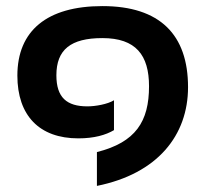

<svg xmlns="http://www.w3.org/2000/svg" viewBox="-20 -504 674 630"><path d="M298 106C497 66 597 -60 597 -218C597 -390 505 -484 316 -484C134 -484 37 -403 37 -256C37 -125 109 -50 237 -50C289 -50 327 -61 354 -77V-175C333 -162 293 -155 267 -155C199 -155 165 -184 165 -257C165 -341 212 -379 316 -379C426 -379 469 -323 469 -221C469 -105 425 -37 298 -5Z"/></svg>

Font: Kanit Medium
Style: Regular
Weight: 500
Designer: Katatrad Team
Foundry: CadsonDemak
Version: Version 1.000;PS 001.000;hotconv 1.0.88;makeotf.lib2.5.64775